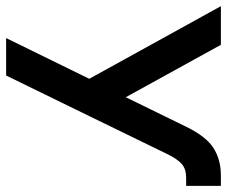

<svg xmlns="http://www.w3.org/2000/svg" viewBox="-82 -663 740 626"><g transform="rotate(90 288.0 -350.0)"><path d="M99.1 0 231.9 -271 -4.9 -700.2H121.1L292 -390.1L388.2 -586.9Q419.4 -651.4 457.3 -675.8Q495.1 -700.2 547.9 -700.2H581.1V-586.9H554.2Q525.9 -586.9 509.5 -572.5Q493.2 -558.1 477.1 -524.9L354 -272L221.2 0Z"/></g></svg>

Font: Cakra Normal
Style: Regular
Weight: 400
Designer: Lucia Kollert, Vojtech Kollert
Foundry: OoM Type
Version: Version 1.000;Glyphs 3.1.1 (3148)